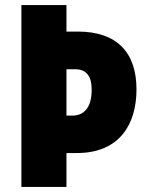

<svg xmlns="http://www.w3.org/2000/svg" viewBox="-20 -734 578 754"><path d="M516 -383C516 -528 439 -610 286 -610H241V-714H64V0H241V-133H282C451 -133 516 -248 516 -383ZM264 -280H241V-462H276C319 -462 340 -435 340 -382C340 -309 308 -280 264 -280Z"/></svg>

Font: Noto Sans Armenian Condensed Black
Style: Regular
Weight: 900
Width: 3
Designer: Monotype Design Team
Foundry: Monotype Imaging Inc.
Version: Version 2.008